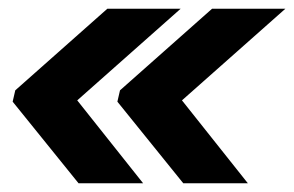

<svg xmlns="http://www.w3.org/2000/svg" viewBox="-20 -496 674 440"><path d="M394 -476 157 -266 308 -76H160L9 -263L15 -289L226 -476ZM634 -476 397 -266 548 -76H400L249 -263L255 -289L466 -476Z"/></svg>

Font: Geist Mono Black
Style: Italic
Weight: 900
Italic angle: -12°
Monospace: yes
Designer: Basement.studio, Andrés Briganti, Mateo Zaragoza
Foundry: Basement.studio, Vercel, Andrés Briganti, Guido Ferreyra, Mateo Zaragoza
Version: Version 1.500; ttfautohint (v1.8.4.7-5d5b)